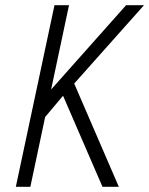

<svg xmlns="http://www.w3.org/2000/svg" viewBox="-20 -720 575 740"><path d="M177 -375 246 -700H190L41 0H97L154 -269L223 -351L375 0H438L266 -398L535 -700H466Z"/></svg>

Font: Advent Pro
Style: Italic
Weight: 400
Italic angle: -12°
Designer: VivaRado, Andreas Kalpakidis
Foundry: VivaRado, Andreas Kalpakidis
Version: Version 3.000